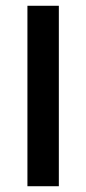

<svg xmlns="http://www.w3.org/2000/svg" viewBox="-20 -645 299 665"><path d="M75 -625H183.8V0H75Z"/></svg>

Font: Abordage
Style: Regular
Weight: 400
Designer: Ange Degheest & Eugénie Bidaut
Foundry: Velvetyne Type Foundry
Version: Version 1.000;FEAKit 1.0